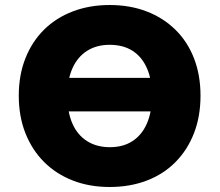

<svg xmlns="http://www.w3.org/2000/svg" viewBox="-20 -736 877 767"><path d="M166 -291V-425H668V-291ZM418 11Q337 11 270.5 -15Q204 -41 156 -89Q108 -137 81.5 -204Q55 -271 55 -354Q55 -436 81.5 -503Q108 -570 156 -617.5Q204 -665 271 -690.5Q338 -716 418 -716Q499 -716 565.5 -690.5Q632 -665 680.5 -617.5Q729 -570 755 -503Q781 -436 781 -354Q781 -271 755 -204Q729 -137 681 -88.5Q633 -40 566 -14.5Q499 11 418 11ZM419 -148Q472 -148 509.5 -172.5Q547 -197 567 -243Q587 -289 587 -353Q587 -418 567 -463.5Q547 -509 509.5 -533Q472 -557 418 -557Q366 -557 328 -533Q290 -509 269.5 -463.5Q249 -418 249 -353Q249 -289 269 -243Q289 -197 327.5 -172.5Q366 -148 419 -148Z"/></svg>

Font: Nunito Sans 9pt Black
Style: Regular
Weight: 900
Version: Version 3.101;gftools[0.9.27]